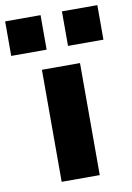

<svg xmlns="http://www.w3.org/2000/svg" viewBox="-124 -795 583 849"><g transform="rotate(-10 167.0 -371.0)"><path d="M83 0V-503H254V0ZM215 -587V-742H374V-587ZM-40 -587V-742H119V-587Z"/></g></svg>

Font: Nunito Sans 7pt SemiExpanded ExtraBold
Style: Regular
Weight: 800
Width: 6
Designer: Vernon Adams
Foundry: Vernon Adams
Version: Version 3.101;gftools[0.9.27]